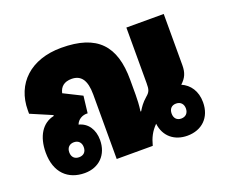

<svg xmlns="http://www.w3.org/2000/svg" viewBox="-94 -670 962 821"><g transform="rotate(-20 386.5 -259.0)"><path d="M164 10C229 10 273 -34 273 -101C273 -149 249 -184 209 -194C216 -214 238 -228 262 -226L271 -303L189 -344C195 -372 214 -388 247 -388C290 -388 312 -359 312 -294V0H476C485 -34 497 -59 522 -84C529 -24 573 10 631 10C696 10 742 -32 742 -102C742 -153 717 -188 680 -204C704 -226 713 -247 713 -281V-514H543V-261C543 -232 540 -222 522 -207C499 -187 490 -172 480 -156H477C481 -183 482 -211 482 -230V-299C482 -453 415 -528 251 -528C112 -528 26 -447 26 -325V-310L122 -269V-265C68 -254 36 -203 36 -129C36 -38 88 10 164 10ZM631 -68C611 -68 599 -81 599 -102C599 -123 611 -136 631 -136C652 -136 664 -122 664 -102C664 -81 651 -68 631 -68ZM164 -62C144 -62 131 -74 131 -96C131 -117 144 -130 164 -130C184 -130 197 -117 197 -96C197 -74 184 -62 164 -62Z"/></g></svg>

Font: Noto Sans Thai Looped UI Narrow Black
Style: Regular
Weight: 900
Width: 4
Designer: Cadson Demak Team
Foundry: Cadson Demak Co., Ltd.
Version: Version 1.000